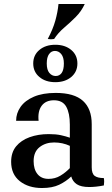

<svg xmlns="http://www.w3.org/2000/svg" viewBox="-20 -930 565 965"><path d="M191 15Q123 15 79.5 -19.5Q36 -54 36 -117Q36 -164 61 -194.5Q86 -225 129 -240.5Q172 -256 225 -256Q261 -256 286 -250.5Q311 -245 331 -238V-197Q294 -214 252 -214Q209 -214 179 -190.5Q149 -167 149 -120Q149 -79 168.5 -55Q188 -31 224 -31Q257 -31 283.5 -47Q310 -63 331 -85L338 -43Q312 -18 277.5 -1.5Q243 15 191 15ZM441 -306V-89Q441 -57 456 -46Q471 -35 502 -35Q505 -17 502 2Q483 6 463.5 8Q444 10 429 10Q387 10 366 -4Q345 -18 338 -43L331 -85V-304Q331 -361 313 -393.5Q295 -426 251 -426Q210 -426 189.5 -398.5Q169 -371 174 -323H61Q61 -361 83.5 -393Q106 -425 150.5 -444Q195 -463 260 -463Q353 -463 397 -423Q441 -383 441 -306ZM258 -705Q307 -705 338 -679Q369 -653 369 -611Q369 -569 338 -543Q307 -517 258 -517Q209 -517 178 -543Q147 -569 147 -611Q147 -653 178 -679Q209 -705 258 -705ZM260 -548Q279 -548 290 -563.5Q301 -579 301 -611Q301 -642 288 -658Q275 -674 256 -674Q238 -674 226.5 -658Q215 -642 215 -611Q215 -579 228 -563.5Q241 -548 260 -548ZM406 -910Q389 -873 360.5 -844.5Q332 -816 302 -790.5Q272 -765 252 -734Q236 -731 220 -734Q246 -783 258 -826Q270 -869 274 -910Z"/></svg>

Font: Poltawski Nowy Medium
Style: Regular
Weight: 500
Version: Version 1.001;gftools[0.9.25]